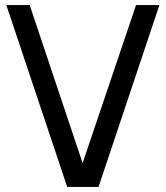

<svg xmlns="http://www.w3.org/2000/svg" viewBox="-20 -740 656 760"><path d="M370 0H246L5 -720H97.5L307 -94.5L518.5 -720H611Z"/></svg>

Font: CCSD_manrope Medium
Style: Regular
Weight: 500
Designer: Mikhail Sharanda
Foundry: Mikhail Sharanda
Version: Version 4.503